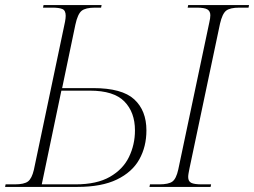

<svg xmlns="http://www.w3.org/2000/svg" viewBox="-39 -734 998 754"><path d="M-19 0 -17 -10H19Q56 -10 71 -21.5Q86 -33 94 -67L211 -623Q214 -636 216.5 -649.5Q219 -663 219 -672Q219 -693 206 -698.5Q193 -704 167 -704H130L132 -714H360L358 -704H334Q297 -704 281.5 -691.5Q266 -679 257 -637L205 -388H327Q440 -388 488 -344Q536 -300 536 -222Q536 -158 508 -108Q480 -58 420 -29Q360 0 265 0ZM258 -10Q341 -10 392.5 -39.5Q444 -69 467.5 -117.5Q491 -166 491 -222Q491 -293 449.5 -335.5Q408 -378 314 -378H202L125 -10ZM548 0 550 -10H586Q623 -10 638 -21Q653 -32 661 -68L783 -646Q785 -654 786 -661.5Q787 -669 787 -674Q787 -690 775.5 -697Q764 -704 734 -704H698L700 -714H939L937 -704H901Q864 -704 849 -692Q834 -680 825 -641L705 -72Q703 -62 701.5 -53.5Q700 -45 700 -39Q700 -22 712 -16Q724 -10 753 -10H790L788 0Z"/></svg>

Font: Noto Serif Display ExtraLight
Style: Italic
Weight: 200
Italic angle: -12°
Designer: Monotype Design Team
Foundry: Monotype Imaging Inc.
Version: Version 2.009